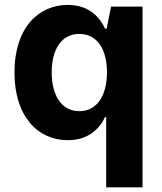

<svg xmlns="http://www.w3.org/2000/svg" viewBox="-20 -573 672 797"><path d="M420.8 204.5H571.7V-545.5H441.1L422.6 -453.8H416.2C396 -498.2 352.3 -552.6 261 -552.6C141.3 -552.6 40.1 -459.5 40.1 -272C40.1 -89.5 137.1 8.9 261.4 8.9C349.4 8.9 395.2 -41.9 416.2 -87.4H420.8ZM194.6 -272.7C194.6 -367.2 234.4 -432.2 309.3 -432.2C382.8 -432.2 424 -370 424 -272.7C424 -175.4 382.1 -111.5 309.3 -111.5C235.1 -111.5 194.6 -177.6 194.6 -272.7Z"/></svg>

Font: GiG Sans
Style: Bold
Weight: 700
Designer: Andreas Faust
Version: Version 1.100;FEAKit 1.0